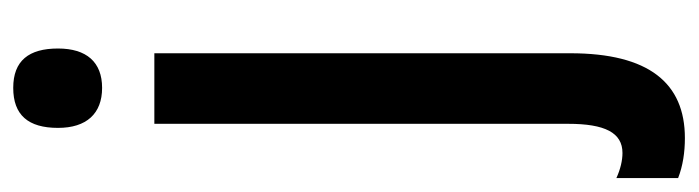

<svg xmlns="http://www.w3.org/2000/svg" viewBox="-414 -396 1030 283"><g transform="rotate(-90 100.5 -255.0)"><path d="M53 -684C53 -642 74 -619 112 -619C150 -619 170 -642 170 -684C170 -727 152 -750 112 -750C72 -750 53 -728 53 -684ZM38 240C119 240 163 187 163 71V-542H59V68C59 122 46 148 16 148C5 148 -8 145 -21 139V230C-3 237 17 240 38 240Z"/></g></svg>

Font: Noto Sans Display Condensed Medium
Style: Regular
Weight: 500
Width: 3
Designer: Monotype Design Team
Foundry: Monotype Imaging Inc.
Version: Version 1.900